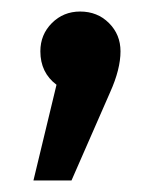

<svg xmlns="http://www.w3.org/2000/svg" viewBox="-20 -147 280 333"><path d="M119 -127Q149 -127 169 -107Q189 -87 189 -58Q189 -27 171 13L104 166H38L78 0Q50 -21 50 -58Q50 -87 70 -107Q90 -127 119 -127Z"/></svg>

Font: Fira Sans
Style: Regular
Weight: 400
Designer: Carrois Corporate & Edenspiekermann AG
Foundry: Carrois Corporate GbR & Edenspiekermann AG
Version: Version 4.106;PS 004.106;hotconv 1.0.70;makeotf.lib2.5.58329